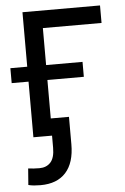

<svg xmlns="http://www.w3.org/2000/svg" viewBox="-53 -579 538 826"><g transform="rotate(-5 215.5 -166.0)"><path d="M410.6 -540V-464.4H157.2V0H75.7V-540ZM2.9 -240.2V-304.7H314.5V-240.2ZM88.4 208Q74.2 208 60.8 206.8Q47.4 205.6 36.1 202.6L41.5 131.8Q53.2 133.3 65.7 134Q78.1 134.8 90.3 134.8Q120.6 134.8 138.4 115.2Q156.2 95.7 156.2 52.2V0H117.7V-74.2H235.8V44.4Q235.8 124 198 166Q160.2 208 88.4 208Z"/></g></svg>

Font: V-Inter
Style: Regular-375
Weight: 375
Designer: Rasmus Andersson
Foundry: rsms
Version: Version 4.000;git-4146feb